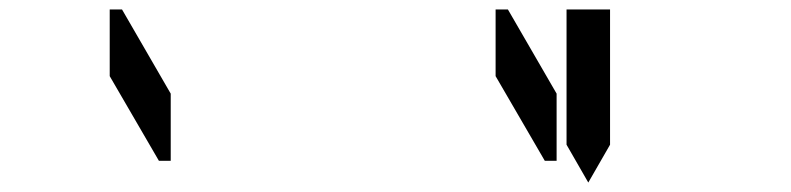

<svg xmlns="http://www.w3.org/2000/svg" viewBox="-20 -907 1672 406"><path d="M341 -567H316L212 -746V-887H238L341 -709ZM1157 -567H1132L1028 -746V-887H1054L1157 -709ZM1178 -673V-887H1270V-876V-673V-601L1224 -521L1178 -601Z"/></svg>

Font: DSEG14 Classic
Style: Regular
Weight: 400
Designer: Keshikan(Twitter:@keshinomi_88pro)
Version: Version 0.46